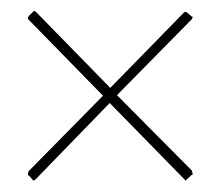

<svg xmlns="http://www.w3.org/2000/svg" viewBox="-20 -363 396 343"><path d="M324 -50Q323 -51 323 -51L313 -42Q313 -41 312 -40L176 -179L43 -42Q42 -42 42 -41.5Q42 -41 41 -41Q40 -41 40 -40L32 -49Q30 -50 30 -50Q30 -53 30.5 -54.5Q31 -56 31 -57L164 -192L31 -328Q30 -328 30 -331V-332L32 -335L40 -343H43L177 -206L309 -341Q311 -343 315 -340Q317 -338 319 -336.5Q321 -335 323 -333L324 -334V-332Q323 -330 323 -329Q323 -328 322 -328L189 -193L323 -58Q323 -57 323.5 -55.5Q324 -54 324 -50Z"/></svg>

Font: Chathura Thin
Style: Regular
Weight: 250
Designer: Appaji Ambarisha Darbha
Foundry: Aditya Fonts
Version: Version 1.001 2016